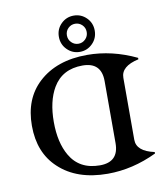

<svg xmlns="http://www.w3.org/2000/svg" viewBox="-83 -806 772 886"><g transform="rotate(-10 302.5 -363.0)"><path d="M354.5 -684.8Q340.8 -698.2 321.8 -698.2Q302.7 -698.2 289.1 -684.8Q275.4 -671.4 275.4 -651.6Q275.4 -631.8 289.1 -618.2Q302.7 -604.5 321.8 -604.5Q340.8 -604.5 354.5 -618.2Q368.2 -631.8 368.2 -651.6Q368.2 -671.4 354.5 -684.8ZM262.5 -711.9Q287.1 -736.3 321.8 -736.3Q356.4 -736.3 381.1 -711.9Q405.8 -687.5 405.8 -651.6Q405.8 -615.7 381.1 -591.1Q356.4 -566.4 321.8 -566.4Q287.1 -566.4 262.5 -591.1Q237.8 -615.7 237.8 -651.6Q237.8 -687.5 262.5 -711.9ZM321.8 -34.7Q410.2 -34.7 410.2 -123V-414.1Q410.2 -502.4 321.8 -502.4Q226.6 -502.4 182.6 -427.2Q146.5 -365.2 146.5 -268.6Q146.5 -171.9 182.6 -109.9Q226.1 -34.7 321.8 -34.7ZM351.1 9.8Q206.5 9.8 123 -68.8Q43.9 -142.1 43.9 -268.6Q43.9 -395 123 -468.3Q208 -546.9 351.1 -546.9Q467.8 -546.9 581.1 -492.7V-485.8Q498 -467.8 498 -413.6V-123.5Q498 -69.3 581.1 -51.3V-44.4Q467.8 9.8 351.1 9.8Z"/></g></svg>

Font: Modern Antiqua
Style: Book
Weight: 400
Designer: Wojciech Kalinowski "wmk69" (wmk69@o2.pl)
Foundry: Wojciech Kalinowski "wmk69" (wmk69@o2.pl)
Version: Version 3.1.0; 2021-05-28